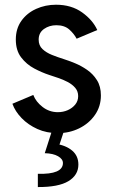

<svg xmlns="http://www.w3.org/2000/svg" viewBox="-20 -547 476 800"><path d="M221.2 7.8Q174.3 7.8 135.7 -9.5Q97.2 -26.9 70.1 -54.9Q43 -83 31.7 -114.7L118.7 -151.4Q129.4 -123 157.5 -101.3Q185.5 -79.6 221.2 -79.6Q243.2 -79.6 262.5 -88.1Q281.7 -96.7 293.7 -111.6Q305.7 -126.5 305.7 -146.5Q305.7 -166.5 293.5 -180.9Q281.2 -195.3 262.2 -205.3Q243.2 -215.3 222.7 -222.2Q202.1 -229 186 -234.4Q154.8 -244.6 122.6 -261.7Q90.3 -278.8 68.1 -307.9Q45.9 -336.9 45.9 -382.3Q45.9 -427.7 69.1 -460.2Q92.3 -492.7 130.6 -510Q168.9 -527.3 213.4 -527.3Q277.3 -527.3 322 -495.4Q366.7 -463.4 385.3 -421.9L299.3 -385.7Q288.6 -406.2 268.6 -424.1Q248.5 -441.9 214.8 -441.9Q185.5 -441.9 163.3 -426.3Q141.1 -410.6 141.1 -381.8Q141.1 -357.4 157 -342.5Q172.9 -327.6 196.8 -318.1Q220.7 -308.6 245.6 -300.8Q266.1 -294.4 292.2 -283.7Q318.4 -272.9 343 -255.9Q367.7 -238.8 384 -212.9Q400.4 -187 400.4 -149.4Q400.4 -103.5 375.5 -67.9Q350.6 -32.2 309.8 -12.2Q269 7.8 221.2 7.8ZM137.7 232.4V177.2Q189.5 178.7 215.8 167.5Q242.2 156.2 242.2 132.3Q242.2 115.7 221.9 104Q201.7 92.3 166.5 91.3L195.8 0H246.1L219.7 80.1L211.4 52.2Q254.9 58.6 280.8 80.6Q306.6 102.5 306.6 138.7Q306.6 182.6 265.1 207.8Q223.6 232.9 137.7 232.4Z"/></svg>

Font: Reddit Sans Medium
Style: Regular
Weight: 500
Designer: Stephen Hutchings
Foundry: Reddit
Version: Version 1.014